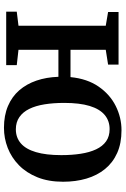

<svg xmlns="http://www.w3.org/2000/svg" viewBox="143 -752 618 945"><g transform="rotate(90 452.5 -279.0)"><path d="M608.5 11Q547.5 11 501.2 -8.8Q455 -28.5 424 -64.2Q393 -100 376.2 -149Q359.5 -198 357.5 -257H224.5V-60.5L300 -52V0H37V-52L106 -60.5V-490L38.5 -501.5V-553H297.5V-501.5L224.5 -490V-316.5H359Q367 -398.5 405.5 -454.5Q444 -510.5 501 -539Q558 -567.5 620.5 -567.5Q685 -567.5 732.5 -546.2Q780 -525 811.5 -486.2Q843 -447.5 858.5 -395Q874 -342.5 874 -280Q874 -208 852 -153.5Q830 -99 792.5 -62.5Q755 -26 707.5 -7.5Q660 11 608.5 11ZM616 -47.5Q656.5 -47.5 685 -72Q713.5 -96.5 728.2 -146.2Q743 -196 743 -271Q743 -323.5 736.2 -367Q729.5 -410.5 714.5 -442.5Q699.5 -474.5 675 -491.8Q650.5 -509 615 -509Q574 -509 545 -484.5Q516 -460 501 -410.8Q486 -361.5 486 -285.5Q486 -232.5 493 -188.8Q500 -145 515.5 -113.5Q531 -82 556 -64.8Q581 -47.5 616 -47.5Z"/></g></svg>

Font: Merriweather 24pt SemiBold
Style: Regular
Weight: 600
Designer: Eben Sorkin
Foundry: Eben Sorkin
Version: Version 2.100